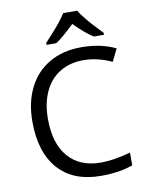

<svg xmlns="http://www.w3.org/2000/svg" viewBox="-100 -1002 831 1083"><g transform="rotate(-10 315.5 -460.5)"><path d="M271 -771Q310 -796 378 -862Q441 -799 486 -771H544V-782Q476 -853 457 -878Q430 -910 419 -931H338Q331 -918 302 -880Q284 -857 215 -782V-771ZM566 -612 601 -683Q516 -724 405 -724Q299 -724 222 -679Q144 -634 102.5 -551Q61 -468 61 -358Q61 -182 146.5 -86Q232 10 390 10Q497 10 573 -18V-91Q477 -64 403 -64Q282 -64 216 -140.5Q150 -217 150 -357Q150 -447 180.5 -513Q211 -579 268.5 -614.5Q326 -650 404 -650Q484 -650 566 -612Z"/></g></svg>

Font: OpenSansMMV
Style: Regular
Weight: 400
Designer: Steve Matteson
Foundry: Ascender Corporation
Version: Version 4.000